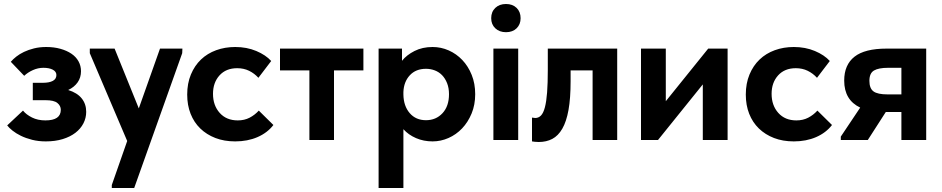

<svg xmlns="http://www.w3.org/2000/svg" viewBox="-20 -700 4710 960"><path d="M209 7Q172 7 140.5 -1Q109 -9 84.5 -21Q60 -33 42.5 -47Q25 -61 16 -73L95 -147Q111 -127 140 -112.5Q169 -98 207 -98Q284 -98 284 -151Q284 -171 267 -185Q250 -199 208 -199H144V-286H194Q226 -286 244 -295.5Q262 -305 262 -325Q262 -342 244 -351.5Q226 -361 197 -361Q170 -361 144.5 -349.5Q119 -338 101 -321L34 -391Q45 -404 61.5 -417Q78 -430 100 -440.5Q122 -451 150 -458Q178 -465 211 -465Q250 -465 282 -456Q314 -447 337 -431.5Q360 -416 372.5 -393.5Q385 -371 385 -344Q385 -312 368 -288Q351 -264 321 -250Q366 -236 388.5 -208Q411 -180 411 -141Q411 -110 397 -83Q383 -56 357 -36Q331 -16 293.5 -4.5Q256 7 209 7Z M539 225 616 5 429 -434V-457H553L674 -158L780 -457H892L891 -434L651 240H539Z M1156 7Q1101 7 1057 -10Q1013 -27 981.5 -57.5Q950 -88 933 -131Q916 -174 916 -227Q916 -283 934.5 -327.5Q953 -372 985 -402.5Q1017 -433 1061 -449Q1105 -465 1156 -465Q1214 -465 1261.5 -445Q1309 -425 1336 -395L1272 -311Q1252 -333 1225.5 -346Q1199 -359 1166 -359Q1110 -359 1077.5 -323Q1045 -287 1045 -231Q1045 -173 1078.5 -135.5Q1112 -98 1169 -98Q1202 -98 1228 -111.5Q1254 -125 1274 -147L1347 -75Q1317 -36 1267.5 -14.5Q1218 7 1156 7Z M1527 -348H1380V-457H1797V-348H1650V0H1527Z M1873 240V-457H1990V-396Q2013 -425 2052.5 -445Q2092 -465 2143 -465Q2185 -465 2223.5 -448Q2262 -431 2291.5 -400Q2321 -369 2338.5 -325.5Q2356 -282 2356 -229Q2356 -176 2338 -132.5Q2320 -89 2290.5 -58Q2261 -27 2222.5 -10Q2184 7 2143 7Q2098 7 2060 -9.5Q2022 -26 1997 -54V240ZM2110 -356Q2059 -356 2029 -323.5Q1999 -291 1997 -240V-227Q1998 -170 2028.5 -134.5Q2059 -99 2110 -99Q2160 -99 2192.5 -134Q2225 -169 2225 -229Q2225 -260 2215.5 -284Q2206 -308 2190.5 -324Q2175 -340 2154 -348Q2133 -356 2110 -356Z M2447 -457H2571V0H2447ZM2510 -539Q2477 -539 2456.5 -558.5Q2436 -578 2436 -609Q2436 -641 2456.5 -660.5Q2477 -680 2510 -680Q2543 -680 2563 -660.5Q2583 -641 2583 -609Q2583 -578 2563 -558.5Q2543 -539 2510 -539Z M2674 10Q2663 10 2654.5 9Q2646 8 2640 7V-112Q2650 -110 2656 -110Q2673 -110 2685 -122.5Q2697 -135 2704.5 -163.5Q2712 -192 2715.5 -238Q2719 -284 2719 -350V-457H3066V0H2943V-348H2833V-294Q2833 -208 2822.5 -150Q2812 -92 2791.5 -56.5Q2771 -21 2741.5 -5.5Q2712 10 2674 10Z M3185 -457H3309V-194L3521 -457H3618V0H3494V-278L3270 0H3185Z M3949 7Q3894 7 3850 -10Q3806 -27 3774.5 -57.5Q3743 -88 3726 -131Q3709 -174 3709 -227Q3709 -283 3727.5 -327.5Q3746 -372 3778 -402.5Q3810 -433 3854 -449Q3898 -465 3949 -465Q4007 -465 4054.5 -445Q4102 -425 4129 -395L4065 -311Q4045 -333 4018.5 -346Q3992 -359 3959 -359Q3903 -359 3870.5 -323Q3838 -287 3838 -231Q3838 -173 3871.5 -135.5Q3905 -98 3962 -98Q3995 -98 4021 -111.5Q4047 -125 4067 -147L4140 -75Q4110 -36 4060.5 -14.5Q4011 7 3949 7Z M4184 -17 4281 -162Q4201 -200 4201 -297Q4201 -376 4252.5 -416.5Q4304 -457 4413 -457H4611V0H4487V-140H4409L4319 0H4184ZM4487 -228V-361H4421Q4373 -361 4350 -347.5Q4327 -334 4327 -296Q4327 -258 4347.5 -243Q4368 -228 4418 -228Z"/></svg>

Font: Tilda Sans Bold
Style: Regular
Weight: 700
Designer: ParaType Ltd
Foundry: ParaType Ltd
Version: Version 1.009